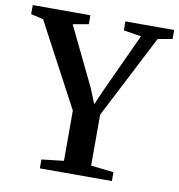

<svg xmlns="http://www.w3.org/2000/svg" viewBox="-99 -819 833 894"><g transform="rotate(10 318.0 -371.5)"><path d="M253 -54V-291.5L42.5 -687L-16 -700V-743H256.5V-700.5L182.5 -687.5L316.5 -410.5L346 -338L377 -409.5L505.5 -687.5L422 -700.5V-743H652.5V-700.5L584 -688.5L381.5 -295V-54L489 -42V0H148.5V-42Z"/></g></svg>

Font: Merriweather 60pt SemiBold
Style: Regular
Weight: 600
Version: Version 2.100